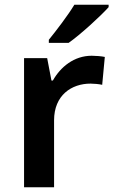

<svg xmlns="http://www.w3.org/2000/svg" viewBox="-20 -786 479 806"><path d="M436 -756V-766H292C265 -721 215 -656 185 -619V-606H268C318 -641 403 -719 436 -756ZM365 -552C291 -552 234 -505 202 -448H196L178 -542H81V0H207V-281C207 -386 280 -435 360 -435C374 -435 396 -433 409 -430L420 -547C406 -550 382 -552 365 -552Z"/></svg>

Font: Noto Sans Bengali SemiBold
Style: Regular
Weight: 600
Designer: Jelle Bosma - Monotype Design Team
Foundry: Monotype Imaging Inc.
Version: Version 2.003